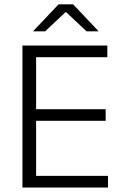

<svg xmlns="http://www.w3.org/2000/svg" viewBox="-20 -844 558 864"><path d="M81 0V-639H142.5V0ZM100 0V-52.5H466V0ZM116 -300.5V-352.5H455.5V-300.5ZM99 -586.5V-639H463V-586.5ZM243.5 -824.5H309L423 -704V-703H369.5L278 -789H274.5L183 -703H129.5V-704Z"/></svg>

Font: Anek Odia Medium Light
Style: Regular
Weight: 300
Version: Version 1.003